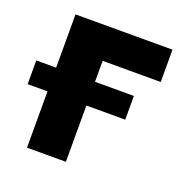

<svg xmlns="http://www.w3.org/2000/svg" viewBox="-127 -607 672 698"><g transform="rotate(20 209.5 -258.0)"><path d="M425 -390.6H200.2V0H49.8V-515.6H425ZM-27 -309.6H350.6V-217.8H-27Z"/></g></svg>

Font: Intratopia Thin
Style: Regular
Weight: 100
Designer: Rasmus Andersson
Foundry: rsms
Version: Version 3.000;Glyphs 3.2.3 (3260)